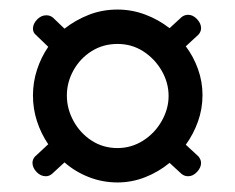

<svg xmlns="http://www.w3.org/2000/svg" viewBox="-20 -672 491 402"><path d="M226 -290Q195 -290 166.5 -301Q138 -312 115 -332L89 -308Q83 -303 76 -303Q65 -303 56.5 -312Q48 -321 48 -331Q48 -338 53 -344L81 -370Q66 -392 57.5 -418Q49 -444 49 -472Q49 -500 57.5 -526Q66 -552 81 -574L55 -599Q49 -604 49 -612Q49 -622 57.5 -631Q66 -640 77 -640Q85 -640 91 -635L115 -612Q138 -630 166 -641Q194 -652 226 -652Q256 -652 284 -641.5Q312 -631 335 -613L360 -636Q366 -641 374 -641Q384 -641 392.5 -632Q401 -623 401 -613Q401 -606 396 -600L369 -575Q385 -554 394.5 -527.5Q404 -501 404 -473Q404 -444 394.5 -417.5Q385 -391 369 -369L396 -344Q401 -337 401 -331Q401 -321 392.5 -312Q384 -303 374 -303Q366 -303 360 -308L335 -331Q312 -312 284 -301Q256 -290 226 -290ZM226 -362Q255 -362 279.5 -377.5Q304 -393 318.5 -418.5Q333 -444 333 -471Q333 -499 318.5 -524Q304 -549 280 -564.5Q256 -580 226 -580Q196 -580 172 -565Q148 -550 134 -525Q120 -500 120 -472Q120 -444 134 -418.5Q148 -393 172 -377.5Q196 -362 226 -362Z"/></svg>

Font: Dosis
Style: Bold
Weight: 700
Designer: EdgarTolentino, PabloImpallari, IginoMarini
Foundry: EdgarTolentino, PabloImpallari, IginoMarini
Version: Version 3.001; ttfautohint (v1.8.2)